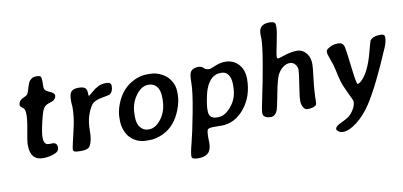

<svg xmlns="http://www.w3.org/2000/svg" viewBox="-81 -981 3062 1458"><g transform="rotate(-10 1450.0 -252.0)"><path d="M205.6 -151.4Q205.6 -94.2 244.6 -94.2Q245.1 -94.2 246.1 -94.2Q264.6 -94.7 272 -94.7Q308.1 -94.7 308.1 -57.1Q308.1 -28.3 278.3 -15.6Q234.4 3.4 189 3.4H179.2Q133.8 3.4 109.6 -26.1Q85.4 -55.7 85.4 -113.8Q85.4 -144.5 100.6 -222.2Q115.7 -299.8 115.7 -342.8Q115.7 -385.7 101.1 -396Q77.1 -412.6 77.1 -421.4Q77.1 -458 115.2 -474.1Q141.1 -485.4 147.9 -494.6Q154.8 -503.9 165 -541.5Q175.3 -579.1 187 -593.3Q206.5 -617.2 235.6 -617.2Q264.6 -617.2 272 -609.4Q278.8 -602.1 278.8 -572.3Q278.8 -570.3 278.8 -568.4Q278.3 -535.2 278.3 -526.9Q278.3 -500 312 -486.8Q355.5 -469.7 355.5 -450.4Q355.5 -431.2 338.4 -415.5Q331.1 -409.2 299.8 -399.9Q268.6 -390.6 254.9 -366.5Q241.2 -342.3 223.4 -264.9Q205.6 -187.5 205.6 -151.4Z M481 0H464.4Q436.5 0 426.3 -5.4Q416 -10.7 416 -22.7Q416 -34.7 451.2 -184.1Q469.7 -263.2 469.7 -337.9L469.2 -351.1L468.3 -357.4L466.8 -385.3Q466.8 -439 482.9 -457.5Q499 -476.1 539.1 -476.1Q579.1 -476.1 591.6 -462.2Q604 -448.2 604 -424.8Q604 -401.4 607.4 -401.4Q610.8 -401.4 637.5 -425Q664.1 -448.7 690.7 -461.9Q717.3 -475.1 754.2 -475.1Q791 -475.1 791 -446.3Q791 -401.9 765.1 -384.8Q758.3 -380.4 700.9 -370.4Q643.6 -360.4 622.8 -333.7Q602.1 -307.1 585.2 -257.8Q568.4 -208.5 568.4 -134.8Q568.4 -61 544.9 -22.9Q530.8 0 481 0Z M923.8 -200.7V-182.1Q923.8 -129.4 948.2 -100.6Q972.7 -71.8 1008.3 -71.8H1013.2Q1065.9 -71.8 1109.9 -131.8Q1153.8 -191.9 1153.8 -277.3V-291.5Q1153.8 -349.6 1129.9 -377.9Q1106 -406.2 1070.3 -406.2H1065.4L1061 -405.8Q1012.2 -405.8 968 -345.5Q923.8 -285.2 923.8 -200.7ZM1003.9 9.3H979.5Q906.7 9.3 856 -41.5Q835 -62.5 820.8 -98.6Q806.6 -134.8 806.6 -172.9V-196.8Q806.6 -197.8 806.6 -198.7Q806.6 -245.6 827.6 -300.8Q871.6 -417 972.2 -463.4Q1020.5 -485.8 1068.8 -485.8H1092.8Q1130.9 -485.8 1166 -470.7Q1201.2 -455.6 1223.1 -433.6Q1273.4 -383.3 1273.4 -313.5V-290Q1272.9 -241.2 1250.5 -181.6Q1204.6 -60.5 1107.4 -15.6Q1053.7 9.3 1003.9 9.3Z M1535.6 -71.8H1548.3Q1605.5 -71.8 1658.2 -143.6Q1699.7 -200.2 1699.7 -282.2V-300.8Q1699.7 -342.8 1681.6 -371.1Q1663.6 -399.4 1629.4 -399.4H1620.6Q1587.4 -399.4 1562 -380.9Q1511.7 -343.8 1491.2 -250.5Q1475.6 -180.2 1475.6 -141.1V-132.3Q1475.6 -71.8 1535.6 -71.8ZM1293.9 187Q1293.9 157.2 1312 89.6Q1330.1 22 1360.4 -136.5Q1390.6 -294.9 1390.6 -362.3Q1390.6 -429.7 1402.8 -447.8Q1420.4 -474.1 1463.4 -474.1Q1489.7 -474.1 1506.8 -454.6Q1516.6 -443.4 1546.9 -443.4Q1551.8 -443.4 1592.3 -460.2Q1632.8 -477.1 1669.9 -477.1Q1732.4 -477.1 1772.5 -434.3Q1812.5 -391.6 1812.5 -319.8Q1812.5 -188 1738.3 -95.9Q1664.1 -3.9 1558.6 -3.9L1547.4 -4.4H1498.5Q1460.9 -4.4 1452.9 6.6Q1444.8 17.6 1444.8 70.3L1445.8 108.4Q1445.8 162.1 1420.4 185.8Q1395 209.5 1344.5 209.5Q1293.9 209.5 1293.9 187Z M2074.7 -431.6Q2077.1 -431.6 2127.9 -448.2Q2178.7 -464.8 2222.7 -464.8Q2266.6 -464.8 2297.9 -423.3Q2320.3 -393.6 2320.3 -341.3Q2320.3 -320.8 2308.8 -225.8Q2297.4 -130.9 2297.4 -58.1Q2297.4 -38.1 2291 -32.2Q2270.5 -14.2 2223.1 -14.2Q2206.1 -14.2 2193.4 -35.4Q2180.7 -56.6 2180.7 -86.4Q2180.7 -116.2 2195.1 -207Q2209.5 -297.9 2209.5 -320.3Q2209.5 -342.8 2193.6 -362.5Q2177.7 -382.3 2151.4 -382.3Q2125 -382.3 2099.9 -363.5Q2074.7 -344.7 2057.6 -312.7Q2040.5 -280.8 2019.5 -170.7Q1998.5 -60.5 1993.2 -47.9Q1975.1 -3.4 1941.9 -3.4Q1880.9 -3.4 1880.9 -44.9Q1880.9 -70.3 1902.3 -167.2Q1923.8 -264.2 1948.2 -405.8Q1972.7 -547.4 1972.7 -601.1L1972.2 -613.3Q1971.7 -625.5 1971.7 -638.2Q1971.7 -712.9 2052.2 -712.9Q2087.9 -712.9 2095.7 -699.7Q2100.1 -692.4 2100.1 -665.5Q2100.1 -638.7 2081.5 -550.3Q2063 -461.9 2063 -446.8Q2063 -431.6 2074.7 -431.6Z M2579.6 -12.2Q2579.6 -18.6 2548.8 -81.5Q2518.1 -144.5 2507.1 -184.1Q2496.1 -223.6 2487.3 -267.6Q2478.5 -311.5 2461.4 -355Q2444.3 -398.4 2444.3 -413.8Q2444.3 -429.2 2456.5 -438.5Q2492.7 -465.3 2537.1 -465.3Q2558.1 -465.3 2569.6 -456.8Q2581.1 -448.2 2586.4 -427.5Q2591.8 -406.7 2607.7 -271.7Q2623.5 -136.7 2632.8 -136.7Q2645 -136.7 2661.6 -152.3Q2722.2 -208.5 2760.3 -350.6Q2783.7 -439.5 2786.6 -443.8Q2806.6 -474.1 2868.7 -474.1Q2900.4 -474.1 2900.4 -451.2Q2900.4 -415.5 2883.3 -375Q2764.6 -94.7 2680.7 32.7Q2630.9 108.4 2569.6 155.8Q2508.3 203.1 2462.4 203.1Q2439.5 203.1 2426 192.1Q2412.6 181.2 2412.6 173.3Q2412.6 151.4 2464.8 128.2Q2517.1 105 2538.6 80.6Q2579.6 33.7 2579.6 -12.2Z"/></g></svg>

Font: Averia Libre
Style: Bold Italic
Weight: 700
Italic angle: -6.90001°
Version: Version 1.002